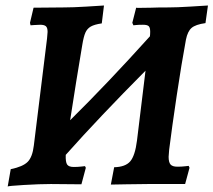

<svg xmlns="http://www.w3.org/2000/svg" viewBox="-20 -669 776 698"><path d="M736 -649 727 -585Q691 -580 676.5 -567.5Q662 -555 656 -525Q640 -439 622.5 -322Q605 -205 595 -125Q593 -105 593 -99Q593 -79 600 -71Q607 -63 625 -63Q640 -63 652.5 -64.5Q665 -66 666 -66L669 -59L653 0H518Q480 0 439 1Q398 2 383 2L395 -61Q436 -62 453.5 -82.5Q471 -103 478 -158L509 -412Q341 -243 219 -106Q218 -80 224 -71Q230 -62 248 -62Q263 -62 275.5 -63.5Q288 -65 289 -65L292 -59L276 1L165 0Q124 0 66.5 3.5Q9 7 8 9L19 -54Q63 -63 80.5 -80.5Q98 -98 103 -140L151 -529L153 -553Q153 -568 147 -573.5Q141 -579 126 -579Q115 -579 105 -578Q95 -577 91 -577L89 -586L102 -641L213 -642Q245 -642 294 -645Q343 -648 358 -649L350 -584Q323 -580 310 -572.5Q297 -565 290.5 -550.5Q284 -536 279 -505Q257 -375 235 -232Q370 -365 525 -537Q526 -544 526 -554Q526 -569 520.5 -574Q515 -579 500 -579Q483 -579 474.5 -578Q466 -577 465 -577L461 -586L475 -641Q475 -640 494 -640.5Q513 -641 529 -641Q551 -642 593 -642Q622 -642 671 -645Q720 -648 736 -649Z"/></svg>

Font: Alegreya
Style: Bold Italic
Weight: 700
Italic angle: -7°
Designer: Juan Pablo del Peral
Foundry: Huerta Tipografica
Version: Version 2.007; ttfautohint (v1.6)